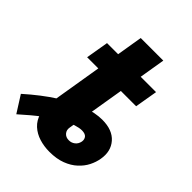

<svg xmlns="http://www.w3.org/2000/svg" viewBox="-221 -787 910 910"><g transform="rotate(45 234.5 -332.0)"><path d="M189.7 -675.8H341.1L251.9 -138.1Q248.2 -118.5 259.9 -105.1Q271.5 -91.8 291.5 -92Q308.9 -91.8 322.5 -102.6Q336.1 -113.4 339.6 -132.2Q341.9 -148.1 333.2 -158.7Q324.5 -169.2 302.6 -169.5Q285.4 -169.5 260.4 -161.6Q235.4 -153.7 202.1 -135.1Q168.7 -116.4 125.5 -84.3Q82.4 -52.1 28.2 -3.3L-24.9 -87.1Q47.7 -151.7 112.4 -192.9Q177.1 -234.1 233.2 -253.8Q289.3 -273.4 334.7 -273.4Q403.5 -273.4 437.3 -234.7Q471 -196 460.6 -137.3Q456.3 -111.2 443.2 -85.1Q430 -58.9 406.2 -37Q382.5 -15 347.6 -1.7Q312.7 11.7 264.9 11.7Q228.9 11.7 196.6 1.7Q164.3 -8.3 140.8 -29.7Q117.3 -51.2 107.4 -85.6Q97.6 -120 106 -169.1ZM422.4 -545.9 403 -431.8H74.5L93.8 -545.9Z"/></g></svg>

Font: Inter Tight
Style: Italic
Weight: 400
Italic angle: -9.39999°
Designer: Rasmus Andersson
Foundry: rsms
Version: Version 3.002